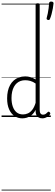

<svg xmlns="http://www.w3.org/2000/svg" viewBox="-20 -1495 704 2453"><path d="M265 17Q210 17 166 -12Q122 -41 96.5 -98Q71 -155 71 -238Q71 -288 80.5 -331Q90 -374 109 -408.5Q128 -443 156 -467.5Q184 -492 221 -505.5Q258 -519 303 -519Q336 -519 368.5 -509.5Q401 -500 435 -480V-1434Q435 -1444 441.5 -1448.5Q448 -1453 461 -1453Q475 -1453 481 -1448.5Q487 -1444 487 -1434V-91Q487 -60 498 -45Q509 -30 531 -30Q541 -30 551 -33.5Q561 -37 570.5 -45Q580 -53 590 -63Q596 -69 602.5 -68Q609 -67 615 -60Q621 -54 622.5 -47.5Q624 -41 619 -34Q608 -19 592 -7.5Q576 4 558 10.5Q540 17 522 17Q493 17 473.5 5.5Q454 -6 444.5 -26.5Q435 -47 435 -75Q435 -79 435 -83.5Q435 -88 435 -92Q412 -47 382.5 -23.5Q353 0 322.5 8.5Q292 17 265 17ZM127 -242Q127 -180 143.5 -133Q160 -86 192.5 -59.5Q225 -33 274 -33Q306 -33 336.5 -46.5Q367 -60 392.5 -92.5Q418 -125 435 -181V-428Q400 -452 367.5 -461Q335 -470 302 -470Q270 -470 243 -460.5Q216 -451 194.5 -432Q173 -413 158 -385.5Q143 -358 135 -322Q127 -286 127 -242ZM590 -1241Q579 -1245 576.5 -1251Q574 -1257 577 -1268Q584 -1291 590.5 -1324Q597 -1357 601.5 -1391.5Q606 -1426 607 -1452Q607 -1461 613 -1468Q619 -1475 634 -1475Q650 -1475 657.5 -1468Q665 -1461 664 -1452Q662 -1424 655 -1386.5Q648 -1349 638.5 -1313.5Q629 -1278 618 -1253Q615 -1245 609.5 -1241Q604 -1237 590 -1241ZM0 928H629V938H0ZM0 -20H629V0H0ZM0 -505H629V-500H0ZM0 -1448H629V-1438H0Z"/></svg>

Font: Playwrite ID Guides
Style: Regular
Weight: 400
Designer: Veronika Burian, José Scaglione
Foundry: TypeTogether
Version: Version 1.003